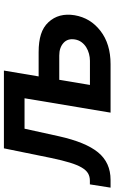

<svg xmlns="http://www.w3.org/2000/svg" viewBox="178 -764 585 982"><g transform="rotate(-90 471.0 -272.5)"><path d="M2.8 0 19.5 -105.8H38.4Q59.7 -105.8 75.8 -115.2Q92 -124.6 105.5 -147.4Q119 -170.1 130.7 -208.3Q142.4 -246.4 154.5 -304L203.8 -545.5H601.6L571.7 -367.9H696Q749.3 -367.9 786.9 -356Q824.6 -344.1 849.1 -317.5Q897.7 -265.3 884.6 -183.9Q877.5 -143.1 857.8 -110.4Q838.1 -77.8 804.7 -51.8Q737.9 0 634.6 0H386.4L459.9 -440H304.3L265.6 -264.2Q235.1 -127.1 183.2 -63.9Q130.7 0 42.6 0ZM528.1 -105.5H651.6Q669.4 -105.5 687.5 -110.3Q705.6 -115.1 720.9 -124.6Q736.2 -134.2 746.8 -148.6Q757.5 -163 760.7 -182.2Q766.7 -219.1 743.3 -240.4Q719.1 -262.4 678.6 -262.4H554.3Z"/></g></svg>

Font: Inter P Semi Bold
Style: Italic
Weight: 600
Italic angle: 9.39999°
Designer: Rasmus Andersson
Foundry: rsms
Version: Version 3.018;git-588b23468